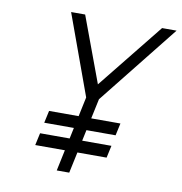

<svg xmlns="http://www.w3.org/2000/svg" viewBox="-79 -774 803 848"><g transform="rotate(10 322.5 -350.0)"><path d="M360 -342 645 -700H580L344 -406L235 -700H172L303 -340L231 0H287ZM140 -198H460L472 -253H152ZM118 -94H438L450 -149H130Z"/></g></svg>

Font: Advent Pro
Style: Italic
Weight: 400
Italic angle: -12°
Designer: VivaRado, Andreas Kalpakidis
Foundry: VivaRado, Andreas Kalpakidis
Version: Version 3.000